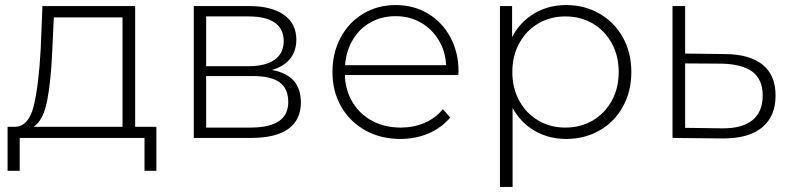

<svg xmlns="http://www.w3.org/2000/svg" viewBox="-20 -546 3127 760"><path d="M599 -44V130H552V0H58V130H10V-44H41Q94 -47 113.5 -126.5Q133 -206 141 -350L148 -522H515V-44ZM113 -44H465V-477H193L187 -347Q182 -228 167 -149Q152 -70 113 -44Z M1171 -140Q1171 -72 1121.5 -36Q1072 0 973 0H747V-522H967Q1054 -522 1103.5 -487.5Q1153 -453 1153 -389Q1153 -343 1127.5 -312.5Q1102 -282 1056 -269Q1171 -249 1171 -140ZM796 -284H964Q1031 -284 1067 -309.5Q1103 -335 1103 -383Q1103 -432 1067.5 -456.5Q1032 -481 964 -481H796ZM1121 -142Q1121 -195 1087 -220Q1053 -245 980 -245H796V-41H972Q1121 -41 1121 -142Z M1794 -249H1345Q1347 -188 1376 -140.5Q1405 -93 1454.5 -67Q1504 -41 1566 -41Q1617 -41 1660.5 -59.5Q1704 -78 1733 -114L1762 -81Q1728 -40 1676.5 -18Q1625 4 1565 4Q1487 4 1426 -30Q1365 -64 1330.5 -124Q1296 -184 1296 -261Q1296 -337 1328.5 -397.5Q1361 -458 1418 -492Q1475 -526 1546 -526Q1617 -526 1673.5 -492.5Q1730 -459 1762.5 -399Q1795 -339 1795 -263ZM1346 -288H1746Q1743 -344 1716 -388Q1689 -432 1645 -457Q1601 -482 1546 -482Q1491 -482 1447 -457.5Q1403 -433 1376.5 -388.5Q1350 -344 1346 -288Z M2479 -261Q2479 -184 2445.5 -123.5Q2412 -63 2353 -29.5Q2294 4 2221 4Q2152 4 2096 -28.5Q2040 -61 2009 -119V194H1959V-522H2007V-399Q2038 -459 2094.5 -492.5Q2151 -526 2221 -526Q2294 -526 2353 -492Q2412 -458 2445.5 -398Q2479 -338 2479 -261ZM2429 -261Q2429 -325 2401.5 -375Q2374 -425 2326 -453Q2278 -481 2218 -481Q2158 -481 2110.5 -453Q2063 -425 2035.5 -375Q2008 -325 2008 -261Q2008 -197 2035.5 -147Q2063 -97 2110.5 -69Q2158 -41 2218 -41Q2278 -41 2326 -69Q2374 -97 2401.5 -147Q2429 -197 2429 -261Z M3050 -168Q3050 -85 2996 -41Q2942 3 2839 2L2642 0V-522H2692V-334L2851 -332Q2948 -331 2999 -289.5Q3050 -248 3050 -168ZM2999 -168Q2999 -231 2959 -261.5Q2919 -292 2838 -294L2692 -295V-40L2838 -38Q2917 -37 2958 -70Q2999 -103 2999 -168Z"/></svg>

Font: Montserrat Atlas Light
Style: Regular
Weight: 300
Designer: Julieta Ulanovsky
Foundry: Julieta Ulanovsky
Version: Version 7.200